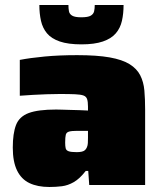

<svg xmlns="http://www.w3.org/2000/svg" viewBox="-20 -738 647 766"><path d="M177 8Q130 8 97.5 -7.5Q65 -23 48 -58Q31 -93 31 -149Q31 -206 44 -239.5Q57 -273 94.5 -287Q132 -301 204 -301Q212 -301 227 -300.5Q242 -300 260.5 -299.5Q279 -299 297.5 -298.5Q316 -298 331 -297V-313Q331 -332 327.5 -342.5Q324 -353 313 -357Q302 -361 279 -362Q256 -363 218 -363Q194 -363 166.5 -362Q139 -361 111.5 -359.5Q84 -358 59 -356V-499Q100 -507 158 -512.5Q216 -518 288 -518Q367 -518 417.5 -509Q468 -500 497 -482Q526 -464 539.5 -437.5Q553 -411 556 -377Q559 -343 559 -301V0H336L332 -56H322Q298 -25 274.5 -11.5Q251 2 227 5Q203 8 177 8ZM286 -131Q298 -131 306.5 -133Q315 -135 319.5 -139.5Q324 -144 327 -151Q330 -158 330.5 -167.5Q331 -177 331 -189V-216H288Q266 -216 255.5 -213Q245 -210 242.5 -200.5Q240 -191 240 -169Q240 -155 242 -146.5Q244 -138 254 -134.5Q264 -131 286 -131ZM305 -561Q252 -561 218.5 -572.5Q185 -584 167.5 -605Q150 -626 143.5 -655Q137 -684 137 -718H253Q253 -705 255 -693.5Q257 -682 268 -675.5Q279 -669 304 -669Q331 -669 342 -675.5Q353 -682 355.5 -693Q358 -704 358 -718H473Q473 -684 466.5 -655Q460 -626 442 -605Q424 -584 390.5 -572.5Q357 -561 305 -561Z"/></svg>

Font: Saira SemiExpanded Black
Style: Regular
Weight: 900
Width: 6
Designer: Hector Gatti with collaboration of the Omnibus-Type team
Foundry: Omnibus-Type
Version: Version 1.101